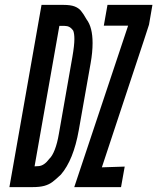

<svg xmlns="http://www.w3.org/2000/svg" viewBox="-20 -755 644 786"><path d="M150 -735H239.5Q268.5 -735 285 -728.8Q301.5 -722.5 311.2 -711Q321 -699.5 334.5 -675.5Q359 -643.5 359 -578.5Q359 -541 351 -496L302.5 -222Q281 -100.5 229.5 -40.5Q208 -20 194.2 -9.8Q180.5 0.5 161.5 5.8Q142.5 11 113 11H18.5ZM182 -105Q194 -116 204.2 -142.2Q214.5 -168.5 221 -207L276.5 -523Q284.5 -569.5 284.5 -595Q284.5 -616.5 280 -629Q272.5 -640 264 -644.5Q255.5 -649 244.5 -649H223L121.5 -74L138 -75Q161 -76.5 182 -105ZM504.5 -650H405L420 -735H604L590 -654Q589 -649 507.5 -404L397 -70L490.5 -73L475.5 11H284Z"/></svg>

Font: JuliaMono
Style: Italic
Weight: 400
Italic angle: -9°
Monospace: yes
Designer: cormullion
Foundry: corm
Version: Version 0.057; ttfautohint (v1.8.4)